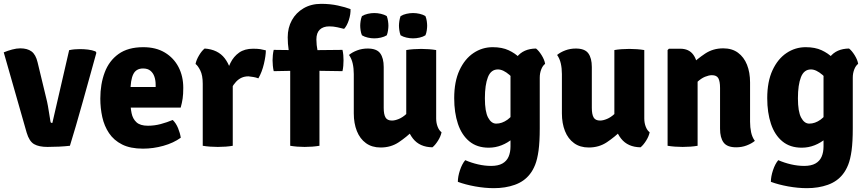

<svg xmlns="http://www.w3.org/2000/svg" viewBox="-24 -760 4524 1001"><path d="M336.5 -498.5Q350.5 -501.5 364.8 -502.8Q379 -504 393 -504Q413.5 -504 434.8 -501.5Q456 -499 474 -492L478.5 -485Q463.5 -430.5 445.2 -364.8Q427 -299 408 -231.2Q389 -163.5 371.5 -103.2Q354 -43 340.5 0Q314.5 3 283.8 4.5Q253 6 223.5 6Q179 6 153.8 -8.5Q128.5 -23 115 -68.5L-4.5 -487Q16 -495.5 39.2 -501.8Q62.5 -508 81.5 -508Q118.5 -508 140.5 -491.8Q162.5 -475.5 172 -435L217 -248.5Q222 -229.5 226 -206.8Q230 -184 233.2 -163Q236.5 -142 239 -127Q240 -121 242.2 -120Q244.5 -119 249 -119Z M599 -199V-306.5H787.5V-318Q787.5 -341 781 -360.2Q774.5 -379.5 760.2 -391.2Q746 -403 722 -403Q685.5 -403 670.8 -373Q656 -343 656 -280.5V-233.5Q656 -199.5 662 -170Q668 -140.5 687.5 -122.5Q707 -104.5 747 -104.5Q781 -104.5 813.8 -113.2Q846.5 -122 876.5 -134.5Q894 -117.5 904.5 -91.5Q915 -65.5 918.5 -42Q880.5 -14.5 827.8 0.2Q775 15 721.5 15Q655.5 15 612.5 -6.8Q569.5 -28.5 544.5 -65.8Q519.5 -103 509.2 -149.8Q499 -196.5 499 -246Q499 -321.5 521.8 -382.2Q544.5 -443 594 -478.5Q643.5 -514 723 -514Q789 -514 835.5 -486Q882 -458 906.8 -410.2Q931.5 -362.5 931.5 -302Q931.5 -268.5 928.2 -246.2Q925 -224 918 -199Z M1362 -497.5Q1362 -470 1352 -427.2Q1342 -384.5 1323 -351.5Q1310 -356.5 1297.2 -358.5Q1284.5 -360.5 1271.5 -362Q1251.5 -362 1235.5 -354.8Q1219.5 -347.5 1206.5 -333.5Q1193.5 -319.5 1182 -299Q1170.5 -278.5 1160 -252L1142.5 -275.5Q1145 -317 1153 -357.8Q1161 -398.5 1177.5 -432Q1194 -465.5 1222.8 -485.8Q1251.5 -506 1295.5 -506Q1318.5 -506 1332.8 -503.8Q1347 -501.5 1362 -497.5ZM995.5 -426.5Q999.5 -447.5 1014 -471.8Q1028.5 -496 1043 -507Q1112.5 -502 1147.8 -455.8Q1183 -409.5 1189.5 -334.5V0Q1173 3 1152.5 4.5Q1132 6 1111.5 6Q1092 6 1071.2 4.5Q1050.5 3 1033 0V-323Q1033 -367.5 1020.2 -392.8Q1007.5 -418 995.5 -426.5Z M1565 -498 1761.5 -500Q1764.5 -487.5 1765.8 -473Q1767 -458.5 1767 -445.5Q1767 -432.5 1765.8 -417.2Q1764.5 -402 1761.5 -389L1563 -392L1403 -389Q1400 -402 1398.5 -417.2Q1397 -432.5 1397 -445.5Q1397 -458.5 1398.5 -473Q1400 -487.5 1403 -500ZM1489 -434Q1486 -466.5 1481 -499Q1476 -531.5 1476 -565.5Q1476 -615.5 1497.8 -654.8Q1519.5 -694 1559 -717Q1598.5 -740 1650.5 -740Q1697.5 -740 1737.5 -731.2Q1777.5 -722.5 1803.5 -712.5Q1804.5 -686 1794.8 -655.8Q1785 -625.5 1770 -609.5Q1755 -613.5 1734.2 -618Q1713.5 -622.5 1693 -622.5Q1661 -622.5 1643.2 -605.5Q1625.5 -588.5 1625.5 -554.5Q1625.5 -526.5 1631.8 -493.8Q1638 -461 1641.5 -433V0Q1605.5 6 1564 6Q1524.5 6 1489 0Z M2250 -142.5Q2250 -118.5 2257.8 -99Q2265.5 -79.5 2278 -70.5Q2274 -49.5 2259.5 -26.5Q2245 -3.5 2230.5 8Q2164 7 2129 -37.5Q2094 -82 2094 -144.5V-499Q2110 -502 2131 -503.5Q2152 -505 2172 -505Q2191.5 -505 2212.2 -503.5Q2233 -502 2250 -499ZM1820.5 -374Q1820.5 -403.5 1814.8 -429Q1809 -454.5 1795.5 -473.5Q1813 -488 1838.5 -497.5Q1864 -507 1893 -507Q1940 -507 1958.2 -482Q1976.5 -457 1976.5 -410.5V-197.5Q1976.5 -164 1985.8 -147.8Q1995 -131.5 2019.5 -131.5Q2035 -131.5 2055.2 -139.8Q2075.5 -148 2095.8 -167Q2116 -186 2131 -217V-80.5Q2096 -46 2055 -18.5Q2014 9 1960.5 9Q1915 9 1883.8 -13.8Q1852.5 -36.5 1836.5 -76.8Q1820.5 -117 1820.5 -169ZM1854 -626Q1854 -636 1856 -650Q1858 -664 1863 -676Q1876 -684 1893.5 -688Q1911 -692 1927.5 -692Q1944 -692 1961.8 -688Q1979.5 -684 1992.5 -676Q1997 -664 1999 -650Q2001 -636 2001 -626Q2001 -616 1999 -601.8Q1997 -587.5 1992.5 -576Q1979.5 -568 1961.8 -564Q1944 -560 1927.5 -560Q1911 -560 1893.5 -564Q1876 -568 1863 -576Q1858 -587.5 1856 -601.8Q1854 -616 1854 -626ZM2056 -626Q2056 -636 2058 -650Q2060 -664 2064.5 -676Q2077.5 -684 2095.2 -688Q2113 -692 2129.5 -692Q2146 -692 2163.8 -688Q2181.5 -684 2194 -676Q2199 -664 2201 -650Q2203 -636 2203 -626Q2203 -616 2201 -601.8Q2199 -587.5 2194 -576Q2181.5 -568 2163.8 -564Q2146 -560 2129.5 -560Q2113 -560 2095.2 -564Q2077.5 -568 2064.5 -576Q2060 -587.5 2058 -601.8Q2056 -616 2056 -626Z M2818 -427Q2805.5 -418 2797.8 -398.2Q2790 -378.5 2790 -355V-91Q2790 -21 2783.8 24.8Q2777.5 70.5 2766 99.2Q2754.5 128 2738.5 148Q2709 186 2660 203.5Q2611 221 2551 221Q2504 221 2453 211.8Q2402 202.5 2363 188Q2363 160.5 2374 127.5Q2385 94.5 2401.5 75Q2433.5 89 2468.5 97Q2503.5 105 2536.5 105Q2573 105 2595.2 92.5Q2617.5 80 2627.5 57Q2637.5 34 2637.5 3.5V-357Q2637.5 -419.5 2671 -462.8Q2704.5 -506 2770.5 -507Q2785 -496 2800 -471.8Q2815 -447.5 2818 -427ZM2344 -248.5Q2344 -334.5 2371.5 -393.8Q2399 -453 2444.5 -483.5Q2490 -514 2544.5 -514Q2593.5 -514 2627.8 -498Q2662 -482 2684.8 -459Q2707.5 -436 2720 -414L2694.5 -286.5Q2665.5 -341 2632.2 -369.5Q2599 -398 2572 -398Q2535.5 -398 2519.8 -357.8Q2504 -317.5 2504 -247.5Q2504 -178 2520.8 -146.8Q2537.5 -115.5 2563 -115.5Q2593 -115.5 2621.8 -136Q2650.5 -156.5 2670 -197L2692 -88.5Q2675.5 -60.5 2649.5 -38Q2623.5 -15.5 2591.2 -2.8Q2559 10 2524 10Q2463 10 2423 -23Q2383 -56 2363.5 -114.2Q2344 -172.5 2344 -248.5Z M3335 -142.5Q3335 -118.5 3342.8 -99Q3350.5 -79.5 3363 -70.5Q3359 -49.5 3344.5 -26.5Q3330 -3.5 3315.5 8Q3249 7 3214 -37.5Q3179 -82 3179 -144.5V-499Q3195 -502 3216 -503.5Q3237 -505 3257 -505Q3276.5 -505 3297.2 -503.5Q3318 -502 3335 -499ZM2905.5 -374Q2905.5 -403.5 2899.8 -429Q2894 -454.5 2880.5 -473.5Q2898 -488 2923.5 -497.5Q2949 -507 2978 -507Q3025 -507 3043.2 -482Q3061.5 -457 3061.5 -410.5V-197.5Q3061.5 -164 3070.8 -147.8Q3080 -131.5 3104.5 -131.5Q3120 -131.5 3140.2 -139.8Q3160.5 -148 3180.8 -167Q3201 -186 3216 -217V-80.5Q3181 -46 3140 -18.5Q3099 9 3045.5 9Q3000 9 2968.8 -13.8Q2937.5 -36.5 2921.5 -76.8Q2905.5 -117 2905.5 -169Z M3522.5 -506Q3567.5 -506 3590.2 -475.2Q3613 -444.5 3613 -392.5V0Q3596.5 3 3575.8 4.5Q3555 6 3535 6Q3515.5 6 3494.8 4.5Q3474 3 3456.5 0V-499L3463.5 -506ZM3886.5 -125Q3886.5 -96 3892 -70.2Q3897.5 -44.5 3911.5 -25.5Q3894.5 -11.5 3869 -1.8Q3843.5 8 3814 8Q3767 8 3748.5 -17Q3730 -42 3730 -89V-301.5Q3730 -335.5 3721.2 -351.8Q3712.5 -368 3687.5 -368Q3672 -368 3651.8 -359.8Q3631.5 -351.5 3611.2 -332.5Q3591 -313.5 3575.5 -282V-419Q3611 -453 3652.2 -480.5Q3693.5 -508 3746.5 -508Q3792.5 -508 3823.5 -485.2Q3854.5 -462.5 3870.5 -422.5Q3886.5 -382.5 3886.5 -330Z M4450 -427Q4437.5 -418 4429.8 -398.2Q4422 -378.5 4422 -355V-91Q4422 -21 4415.8 24.8Q4409.5 70.5 4398 99.2Q4386.5 128 4370.5 148Q4341 186 4292 203.5Q4243 221 4183 221Q4136 221 4085 211.8Q4034 202.5 3995 188Q3995 160.5 4006 127.5Q4017 94.5 4033.5 75Q4065.5 89 4100.5 97Q4135.5 105 4168.5 105Q4205 105 4227.2 92.5Q4249.5 80 4259.5 57Q4269.5 34 4269.5 3.5V-357Q4269.5 -419.5 4303 -462.8Q4336.5 -506 4402.5 -507Q4417 -496 4432 -471.8Q4447 -447.5 4450 -427ZM3976 -248.5Q3976 -334.5 4003.5 -393.8Q4031 -453 4076.5 -483.5Q4122 -514 4176.5 -514Q4225.5 -514 4259.8 -498Q4294 -482 4316.8 -459Q4339.5 -436 4352 -414L4326.5 -286.5Q4297.5 -341 4264.2 -369.5Q4231 -398 4204 -398Q4167.5 -398 4151.8 -357.8Q4136 -317.5 4136 -247.5Q4136 -178 4152.8 -146.8Q4169.5 -115.5 4195 -115.5Q4225 -115.5 4253.8 -136Q4282.5 -156.5 4302 -197L4324 -88.5Q4307.5 -60.5 4281.5 -38Q4255.5 -15.5 4223.2 -2.8Q4191 10 4156 10Q4095 10 4055 -23Q4015 -56 3995.5 -114.2Q3976 -172.5 3976 -248.5Z"/></svg>

Font: Signika
Style: Bold
Weight: 700
Designer: Anna Giedry
Foundry: Anna Giedry
Version: Version 2.001